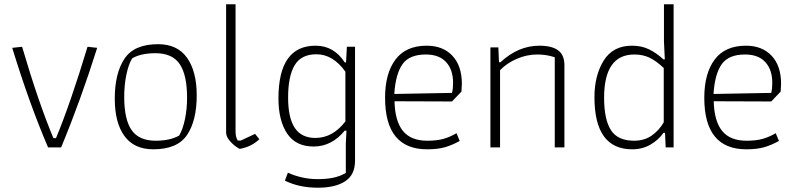

<svg xmlns="http://www.w3.org/2000/svg" viewBox="-20 -687 3710 895"><path d="M37 -464 83 -469Q159 -210 229 -43H241Q308 -204 388 -469L433 -464Q357 -222 265 0H204Q117 -203 37 -464Z M515 -227Q515 -345 560 -413Q605 -481 717 -481Q807 -481 852 -417.5Q897 -354 897 -242Q897 -125 852 -58Q807 9 695 9Q605 9 560 -53Q515 -115 515 -227ZM815 -55Q832 -83 842 -130.5Q852 -178 852 -231Q852 -338 817.5 -388.5Q783 -439 705 -439Q637 -439 596 -415Q579 -387 569 -338.5Q559 -290 559 -236Q559 -130 593.5 -80.5Q628 -31 706 -31Q772 -31 815 -55Z M1034 -69V-667H1078V-80Q1078 -62 1080 -52.5Q1082 -43 1088 -32H1103L1169 -63L1189 -38Q1151 -2 1097 7Q1074 -5 1054 -27Q1034 -49 1034 -69Z M1308 155 1322 118Q1352 132 1388 140Q1424 148 1459 148Q1504 148 1535.5 141Q1567 134 1592 119V-18L1595 -78H1587Q1526 -4 1442 -4Q1359 -4 1318.5 -64.5Q1278 -125 1278 -228Q1278 -474 1451 -474Q1537 -474 1587 -396H1593L1597 -469H1635V62Q1635 128 1589 158Q1543 188 1462 188Q1374 188 1308 155ZM1590 -121V-353Q1532 -434 1455 -434Q1384 -434 1353.5 -383Q1323 -332 1323 -232Q1323 -138 1354 -91Q1385 -44 1450 -44Q1531 -44 1590 -121Z M1775 -231Q1775 -345 1823.5 -409.5Q1872 -474 1969 -474Q2045 -474 2089 -427Q2133 -380 2133 -296Q2133 -286 2131 -260L2087 -214L1819 -215Q1821 -123 1858 -77Q1895 -31 1972 -31Q2016 -31 2046.5 -39.5Q2077 -48 2108 -66L2123 -30Q2089 -11 2055 -1Q2021 9 1971 9Q1775 9 1775 -231ZM2087 -254Q2092 -272 2092 -301Q2092 -362 2059.5 -397.5Q2027 -433 1965 -433Q1888 -433 1856 -387.5Q1824 -342 1818 -249Z M2266 -466H2303L2306 -397H2313Q2396 -474 2494 -474Q2552 -474 2581.5 -452.5Q2611 -431 2611 -383V0H2566V-420Q2528 -433 2485 -433Q2436 -433 2389.5 -413Q2343 -393 2311 -360V0H2266Z M2751 -234Q2751 -335 2794 -404.5Q2837 -474 2926 -474Q2970 -474 3004.5 -457.5Q3039 -441 3073 -410H3079L3075 -494V-667H3120V0H3083L3080 -68H3073Q3049 -34 3011.5 -12.5Q2974 9 2927 9Q2751 9 2751 -234ZM3074 -117V-370Q3038 -404 3007 -418.5Q2976 -433 2937 -433Q2796 -433 2796 -231Q2796 -131 2827.5 -81Q2859 -31 2936 -31Q2984 -31 3018.5 -55.5Q3053 -80 3074 -117Z M3263 -231Q3263 -345 3311.5 -409.5Q3360 -474 3457 -474Q3533 -474 3577 -427Q3621 -380 3621 -296Q3621 -286 3619 -260L3575 -214L3307 -215Q3309 -123 3346 -77Q3383 -31 3460 -31Q3504 -31 3534.5 -39.5Q3565 -48 3596 -66L3611 -30Q3577 -11 3543 -1Q3509 9 3459 9Q3263 9 3263 -231ZM3575 -254Q3580 -272 3580 -301Q3580 -362 3547.5 -397.5Q3515 -433 3453 -433Q3376 -433 3344 -387.5Q3312 -342 3306 -249Z"/></svg>

Font: Athiti Light
Style: Regular
Weight: 300
Designer: CadsonDemak Team
Foundry: CadsonDemak
Version: Version 1.033